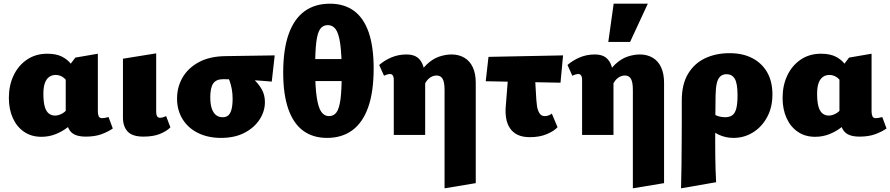

<svg xmlns="http://www.w3.org/2000/svg" viewBox="-20 -731 4822 1040"><path d="M204 10Q150 10 110.5 -17Q71 -44 49.5 -91.5Q28 -139 28 -201Q28 -268 53.5 -322Q79 -376 126 -408Q173 -440 236 -440Q284 -440 315 -424.5Q346 -409 365 -384Q384 -359 395 -331L348 -281Q336 -304 318.5 -314.5Q301 -325 282 -325Q259 -325 244 -312.5Q229 -300 222 -278Q215 -256 215 -223Q215 -181 222 -155Q229 -129 243.5 -117Q258 -105 278 -105Q294 -105 312 -113.5Q330 -122 346 -141L391 -83Q372 -61 344 -39.5Q316 -18 280.5 -4Q245 10 204 10ZM445 9Q381 9 358.5 -23.5Q336 -56 336 -116V-350L388 -419L510 -440V-128Q510 -112 514.5 -101.5Q519 -91 533 -91Q540 -91 548.5 -92.5Q557 -94 568 -97L591 -35Q565 -17 529.5 -4Q494 9 445 9Z M757 9Q697 9 671.5 -18.5Q646 -46 646 -94V-413L826 -442V-124Q826 -110 831 -101.5Q836 -93 847 -93Q854 -93 862.5 -95.5Q871 -98 880 -102L903 -41Q882 -20 846 -5.5Q810 9 757 9Z M1177 16Q1107 16 1053 -10.5Q999 -37 969 -85.5Q939 -134 939 -197Q939 -259 968.5 -310.5Q998 -362 1056.5 -394Q1115 -426 1202 -427L1468 -431L1452 -289Q1385 -295 1320 -298.5Q1255 -302 1188 -302Q1151 -302 1135 -279Q1119 -256 1119 -204Q1119 -166 1127.5 -142Q1136 -118 1151 -107Q1166 -96 1186 -96Q1205 -96 1216.5 -106Q1228 -116 1234 -138.5Q1240 -161 1240 -197Q1240 -224 1235.5 -248.5Q1231 -273 1223.5 -293.5Q1216 -314 1206 -326L1283 -355Q1318 -333 1348 -307Q1378 -281 1396.5 -249.5Q1415 -218 1415 -178Q1415 -128 1386 -83.5Q1357 -39 1304 -11.5Q1251 16 1177 16Z M1752 16Q1675 16 1622 -23Q1569 -62 1541.5 -141Q1514 -220 1514 -338Q1514 -463 1543.5 -546Q1573 -629 1629.5 -670Q1686 -711 1767 -711Q1844 -711 1897 -672.5Q1950 -634 1977 -556Q2004 -478 2004 -360Q2004 -234 1974.5 -150.5Q1945 -67 1888.5 -25.5Q1832 16 1752 16ZM1762 -102Q1788 -102 1803 -123Q1818 -144 1824.5 -194.5Q1831 -245 1831 -335Q1831 -436 1823 -493Q1815 -550 1798.5 -572.5Q1782 -595 1756 -595Q1730 -595 1715 -575Q1700 -555 1693.5 -504.5Q1687 -454 1687 -363Q1687 -262 1695.5 -205Q1704 -148 1720.5 -125Q1737 -102 1762 -102ZM1612 -292V-411H1889V-292Z M2388 289V-244Q2388 -286 2377.5 -304Q2367 -322 2345 -322Q2330 -322 2316 -314.5Q2302 -307 2291 -292.5Q2280 -278 2273 -258L2231 -292Q2258 -350 2290.5 -381Q2323 -412 2358 -424Q2393 -436 2426 -436Q2465 -436 2495 -418.5Q2525 -401 2541 -366.5Q2557 -332 2557 -283V261ZM2113 0V-299Q2113 -308 2111 -315Q2109 -322 2104.5 -326Q2100 -330 2093 -330Q2085 -330 2077 -327.5Q2069 -325 2060 -321L2034 -379Q2061 -403 2099 -419.5Q2137 -436 2182 -436Q2220 -436 2241.5 -419.5Q2263 -403 2272.5 -373Q2282 -343 2283 -300V0Z M2611 -291 2626 -423 3030 -431 3016 -283ZM2719 -148 2740 -414H2872L2885 -192Q2886 -180 2888.5 -158.5Q2891 -137 2901 -119.5Q2911 -102 2931 -102Q2941 -102 2952 -106Q2963 -110 2969 -116L3000 -42Q2981 -21 2942 -4.5Q2903 12 2850 12Q2810 12 2783.5 -1Q2757 -14 2742 -37Q2727 -60 2722 -88.5Q2717 -117 2719 -148Z M3408 289V-244Q3408 -286 3397.5 -304Q3387 -322 3365 -322Q3350 -322 3336 -314.5Q3322 -307 3311 -292.5Q3300 -278 3293 -258L3251 -292Q3278 -350 3310.5 -381Q3343 -412 3378 -424Q3413 -436 3446 -436Q3485 -436 3515 -418.5Q3545 -401 3561 -366.5Q3577 -332 3577 -283V261ZM3133 0V-299Q3133 -308 3131 -315Q3129 -322 3124.5 -326Q3120 -330 3113 -330Q3105 -330 3097 -327.5Q3089 -325 3080 -321L3054 -379Q3081 -403 3119 -419.5Q3157 -436 3202 -436Q3240 -436 3261.5 -419.5Q3283 -403 3292.5 -373Q3302 -343 3303 -300V0ZM3275 -504 3304 -711H3489L3393 -504Z M3669 289Q3671 226 3671.5 160Q3672 94 3672.5 31Q3673 -32 3673 -88Q3673 -144 3673 -188Q3673 -274 3706.5 -330.5Q3740 -387 3798.5 -415Q3857 -443 3932 -443Q4004 -443 4056 -415.5Q4108 -388 4136 -338.5Q4164 -289 4164 -219Q4164 -150 4135.5 -97Q4107 -44 4059 -14Q4011 16 3953 16Q3910 16 3872 -2Q3834 -20 3820 -54L3842 -118Q3855 -106 3872.5 -101Q3890 -96 3907 -96Q3932 -96 3947 -107Q3962 -118 3968.5 -144.5Q3975 -171 3975 -214Q3975 -278 3960.5 -303.5Q3946 -329 3915 -329Q3895 -329 3882 -317.5Q3869 -306 3863 -281.5Q3857 -257 3856 -215Q3855 -131 3854.5 -70Q3854 -9 3854 36.5Q3854 82 3854.5 118.5Q3855 155 3856 187.5Q3857 220 3859 256Z M4395 10Q4341 10 4301.5 -17Q4262 -44 4240.5 -91.5Q4219 -139 4219 -201Q4219 -268 4244.5 -322Q4270 -376 4317 -408Q4364 -440 4427 -440Q4475 -440 4506 -424.5Q4537 -409 4556 -384Q4575 -359 4586 -331L4539 -281Q4527 -304 4509.5 -314.5Q4492 -325 4473 -325Q4450 -325 4435 -312.5Q4420 -300 4413 -278Q4406 -256 4406 -223Q4406 -181 4413 -155Q4420 -129 4434.5 -117Q4449 -105 4469 -105Q4485 -105 4503 -113.5Q4521 -122 4537 -141L4582 -83Q4563 -61 4535 -39.5Q4507 -18 4471.5 -4Q4436 10 4395 10ZM4636 9Q4572 9 4549.5 -23.5Q4527 -56 4527 -116V-350L4579 -419L4701 -440V-128Q4701 -112 4705.5 -101.5Q4710 -91 4724 -91Q4731 -91 4739.5 -92.5Q4748 -94 4759 -97L4782 -35Q4756 -17 4720.5 -4Q4685 9 4636 9Z"/></svg>

Font: Ysabeau Infant Black
Style: Regular
Weight: 900
Designer: Christian Thalmann (Catharsis Fonts)
Version: Version 2.001;gftools[0.9.30]; featfreeze: ss01,ss02,lnum